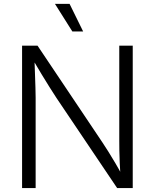

<svg xmlns="http://www.w3.org/2000/svg" viewBox="-20 -961 791 981"><path d="M92.8 0V-727.5H171.9L503.9 -232.4Q517.6 -211.9 534.4 -185.1Q551.3 -158.2 569.8 -126.7Q588.4 -95.2 606.4 -61L595.7 -59.1Q593.3 -93.8 591.8 -127.4Q590.3 -161.1 589.8 -190.9Q589.4 -220.7 589.4 -243.2V-727.5H658.2V0H578.6L268.6 -460.4Q251.5 -486.8 233.2 -515.6Q214.8 -544.4 193.1 -580.6Q171.4 -616.7 143.1 -664.6L155.8 -667.5Q157.2 -622.6 158.7 -583.5Q160.2 -544.4 161.1 -513.4Q162.1 -482.4 162.1 -461.4V0ZM349.6 -800.3 260.7 -941.4H335.4L404.8 -800.3Z"/></svg>

Font: Inter 17pt Light
Style: Regular
Weight: 300
Version: Version 4.001;git-66647c0bb